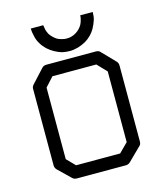

<svg xmlns="http://www.w3.org/2000/svg" viewBox="-110 -860 759 892"><g transform="rotate(-15 270.0 -414.0)"><path d="M122 -494V-150L161 -110H373L416 -153V-493L373 -538H162ZM70 -526 127 -588Q135 -597 149 -597H386Q401 -597 408 -588L468 -526Q476 -518 476 -505V-140Q476 -126 467 -119L406 -59Q397 -50 385 -50H149Q136 -50 128 -58L69 -115Q60 -124 60 -137V-506Q60 -516 70 -526ZM122 -778H182Q184 -764 186 -755Q189 -744 195 -733Q199 -726 209 -716Q218.5 -706.5 228 -701Q236 -696.5 250 -693Q260.5 -690 272 -690Q284.5 -690 295 -693Q305.5 -696 316 -702Q325.5 -707.5 334 -716Q342.5 -724.5 348 -734Q353.5 -743.5 357 -758Q360 -768.5 360 -778H420Q420 -755 415 -740Q408.5 -720.5 400 -705Q390.5 -687.5 377 -674Q362.5 -659.5 347 -651Q330.5 -642 311 -636Q287 -630 274 -630Q252.5 -630 235 -634Q220.5 -637.5 199 -649Q182.5 -658 167 -672Q150 -689 143 -702Q132.5 -718.5 128 -738Q122 -762 122 -778Z"/></g></svg>

Font: 3270 Nerd Font Mono
Style: Regular
Weight: 400
Monospace: yes
Version: Version 3.0.1;Nerd Fonts 3.0.0